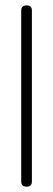

<svg xmlns="http://www.w3.org/2000/svg" viewBox="-20 -700 200 720"><path d="M99.6 -360.4Q99.6 -320.3 99.6 -179.7Q99.6 -40 99.6 -19.5Q99.6 0 80.1 0Q59.6 0 59.6 -19.5Q59.6 -40 59.6 -179.7Q59.6 -320.3 59.6 -360.4Q59.6 -400.4 59.6 -519.5Q59.6 -639.6 59.6 -660.2Q59.6 -679.7 80.1 -679.7Q99.6 -679.7 99.6 -660.2Q99.6 -639.6 99.6 -519.5Q99.6 -400.4 99.6 -360.4Z"/></svg>

Font: Demofont
Style: Regular
Weight: 400
Version: Version 1.0